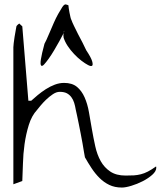

<svg xmlns="http://www.w3.org/2000/svg" viewBox="-20 -840 722 862"><path d="M361.3 -133.8Q359.4 -141.6 356.9 -158.2Q354.5 -174.8 350.6 -195.8Q346.7 -216.8 342.3 -240.2Q337.9 -263.7 333.5 -284.7Q329.1 -305.7 325.7 -322.3Q322.3 -338.9 320.3 -346.7Q317.4 -364.3 313 -378.4Q308.6 -392.6 300.3 -403.8Q292 -415 279.8 -421.4Q267.6 -427.7 248 -427.7Q233.4 -427.7 217.3 -417Q201.2 -406.2 186.5 -392.1Q171.9 -377.9 161.1 -364.7Q150.4 -351.6 146.5 -346.7Q122.1 -320.3 109.4 -279.3Q96.7 -238.3 90.3 -193.4Q84 -148.4 83 -105Q82 -61.5 80.1 -27.3L40 -12.7V-627.9Q40 -632.8 41.5 -646Q43 -659.2 45.4 -674.3Q47.9 -689.5 50.3 -702.6Q52.7 -715.8 53.7 -721.7Q54.7 -724.6 59.6 -729Q64.5 -733.4 66.4 -734.4L80.1 -721.7L107.4 -387.7H120.1Q132.8 -399.4 149.4 -413.1Q166 -426.8 185.5 -439.5Q205.1 -452.1 226.1 -460Q247.1 -467.8 267.6 -467.8Q303.7 -467.8 325.2 -450.2Q346.7 -432.6 359.9 -402.8Q373 -373 379.4 -335.9Q385.7 -298.8 392.6 -259.8Q399.4 -220.7 407.7 -183.1Q416 -145.5 432.1 -116.7Q448.2 -87.9 475.1 -69.8Q502 -51.8 543.9 -51.8Q565.4 -51.8 581.1 -52.7Q596.7 -53.7 612.3 -57.6Q627.9 -61.5 644 -69.8Q660.2 -78.1 680.7 -92.8Q680.7 -92.8 681.2 -90.3Q681.6 -87.9 681.6 -86.9Q681.6 -71.3 663.6 -55.2Q645.5 -39.1 620.6 -26.4Q595.7 -13.7 569.8 -5.9Q543.9 2 527.3 2Q495.1 2 470.7 -9.8Q446.3 -21.5 426.8 -41Q407.2 -60.5 391.1 -85Q375 -109.4 361.3 -133.8ZM179.7 -643.6Q181.6 -646.5 188.5 -661.1Q195.3 -675.8 203.6 -695.8Q211.9 -715.8 221.7 -737.8Q231.4 -759.8 241.2 -777.3Q251 -794.9 259.3 -807.6Q267.6 -820.3 274.4 -820.3Q275.4 -820.3 280.3 -818.8Q285.2 -817.4 287.1 -816.4Q287.1 -812.5 288.6 -803.2Q290 -793.9 292 -783.2Q293.9 -772.5 296.4 -762.7Q298.8 -752.9 300.8 -750Q303.7 -741.2 312 -724.1Q320.3 -707 330.1 -687.5Q339.8 -668 350.6 -648.4L367.2 -614.3Q388.7 -582 393.6 -565.4Q398.4 -548.8 393.6 -544.9Q388.7 -541 375.5 -547.9Q362.3 -554.7 345.7 -567.4Q329.1 -580.1 312.5 -597.7Q295.9 -615.2 283.7 -633.8Q271.5 -652.3 265.6 -670.9Q263.7 -681.6 265.6 -692.4Q264.6 -689.5 263.7 -687.5Q256.8 -673.8 246.6 -655.3Q236.3 -636.7 223.6 -615.2Q210.9 -593.8 198.7 -576.7Q186.5 -559.6 177.7 -550.3Q168.9 -541 164.6 -545.9Q160.2 -550.8 163.6 -573.7Q167 -596.7 179.7 -643.6ZM268.6 -702.1Q265.6 -697.3 265.6 -693.4Q269.5 -701.2 268.6 -702.1Z"/></svg>

Font: The Girl Next Door
Style: Regular
Weight: 400
Designer: Kimberly Geswein
Foundry: Kimberly Geswein
Version: Version 1.002 2010